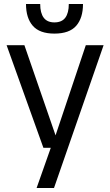

<svg xmlns="http://www.w3.org/2000/svg" viewBox="-20 -740 551 960"><path d="M163 200 241 -21 250 -40 409 -514H498L250 200ZM197 -1 13 -514H102L262 -51H286L285 -1ZM252 -572Q178 -572 144 -611Q110 -650 110 -720H181Q181 -675 198.5 -651.5Q216 -628 252 -628Q289 -628 306.5 -651.5Q324 -675 324 -720H395Q395 -650 361 -611Q327 -572 252 -572Z"/></svg>

Font: TikTok Sans 24pt
Style: Regular
Weight: 400
Version: Version 4.000